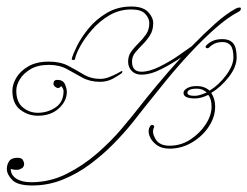

<svg xmlns="http://www.w3.org/2000/svg" viewBox="-20 -560 759 589"><path d="M383 -540Q418 -540 434 -523.5Q450 -507 450 -489Q450 -467 440 -451.5Q430 -436 417.5 -423.5Q405 -411 395 -399Q385 -387 385 -371Q385 -340 414 -340Q438 -340 468.5 -355Q499 -370 526 -388.5Q553 -407 568 -418Q604 -455 639 -486.5Q674 -518 704 -534Q710 -537 715 -537Q719 -537 719 -533Q719 -528 712 -524Q679 -507 640.5 -473Q602 -439 562.5 -396.5Q523 -354 488 -311Q453 -268 426 -234Q410 -213 385 -182Q360 -151 327.5 -118Q295 -85 256 -56Q217 -27 172.5 -9Q128 9 79 9Q34 9 17.5 -8Q1 -25 1 -42Q1 -55 8 -65.5Q15 -76 34 -76Q46 -76 50 -69.5Q54 -63 54 -57Q54 -48 46.5 -43.5Q39 -39 33 -39Q22 -39 17.5 -40.5Q13 -42 13 -42Q13 -23 30 -12Q47 -1 76 -1Q133 -1 184 -26.5Q235 -52 278 -89.5Q321 -127 353.5 -165.5Q386 -204 407 -231Q427 -257 461.5 -298.5Q496 -340 536 -384Q510 -366 476 -348.5Q442 -331 414 -331Q395 -331 384 -342.5Q373 -354 373 -371Q373 -389 383 -402.5Q393 -416 405.5 -428Q418 -440 428 -454.5Q438 -469 438 -489Q438 -504 425.5 -517.5Q413 -531 383 -531Q346 -531 315.5 -513Q285 -495 262 -468.5Q239 -442 225.5 -417Q212 -392 210 -378Q209 -376 204 -376Q200 -376 200 -379Q203 -392 216 -418.5Q229 -445 252 -473Q275 -501 308 -520.5Q341 -540 383 -540ZM663 -440Q684 -440 695 -427.5Q706 -415 706 -384Q706 -355 682 -324Q658 -293 628 -275Q640 -257 640 -233Q640 -201 620.5 -171.5Q601 -142 569 -123Q537 -104 500 -104Q475 -104 459 -116.5Q443 -129 438 -145Q433 -161 440 -172Q443 -177 447 -177Q450 -177 452 -174Q454 -171 452 -168Q445 -154 457 -133.5Q469 -113 500 -113Q535 -113 564 -132Q593 -151 611 -178.5Q629 -206 629 -233Q629 -256 619 -269Q597 -258 578 -258Q543 -258 543 -275Q543 -283 554 -289.5Q565 -296 584 -296Q607 -296 623 -282Q651 -299 673.5 -329Q696 -359 696 -384Q696 -410 687.5 -420.5Q679 -431 663 -431Q649 -431 639 -426.5Q629 -422 620 -413Q619 -412 616 -412Q612 -412 611 -415Q610 -418 613 -421Q622 -430 633.5 -435Q645 -440 663 -440ZM130 -371Q165 -371 189.5 -358Q214 -345 236.5 -331.5Q259 -318 287 -318Q301 -318 315 -323.5Q329 -329 339.5 -334.5Q350 -340 351 -341Q352 -342 354 -342Q357 -342 354 -336Q345 -329 327 -319Q309 -309 287 -309Q256 -309 232.5 -322Q209 -335 185.5 -348Q162 -361 130 -361Q96 -361 74 -348Q52 -335 41 -317Q30 -299 30 -282Q30 -247 50 -230.5Q70 -214 96 -214Q126 -214 150.5 -230.5Q175 -247 175 -281Q175 -286 171.5 -291Q168 -296 168 -296Q168 -296 165 -293Q162 -290 158 -290Q154 -290 149 -294Q144 -298 144 -303Q144 -315 156 -315Q173 -315 179 -302Q185 -289 185 -278Q185 -250 160.5 -227.5Q136 -205 96 -205Q66 -205 42 -223.5Q18 -242 18 -282Q18 -301 30 -321.5Q42 -342 67 -356.5Q92 -371 130 -371ZM577 -266Q586 -266 595 -269Q604 -272 614 -276Q602 -288 584 -288Q555 -288 555 -275Q555 -266 577 -266Z"/></svg>

Font: Kapakana Light
Style: Regular
Weight: 300
Designer: Kyosuke Nagai
Version: Version 1.000